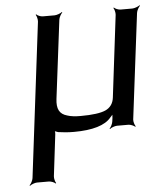

<svg xmlns="http://www.w3.org/2000/svg" viewBox="-52 -540 676 805"><g transform="rotate(-5 286.5 -138.0)"><path d="M497 -20 552 -464C553 -473 561 -488 567 -493L565 -495C559 -490 543 -484 534 -484H484C475 -484 461 -490 457 -495L455 -493C459 -488 463 -473 462 -464L420 -119C417 -94 404 -77 384 -68C364 -59 329 -54 279 -54C256 -54 238 -56 223 -61C190 -70 179 -93 184 -134L225 -464C226 -473 234 -488 240 -493L238 -495C232 -490 216 -484 207 -484H157C148 -484 134 -490 130 -495L128 -493C132 -488 136 -473 135 -464L55 188C54 197 46 212 40 217L42 219C48 214 63 208 72 208H122C131 208 146 214 150 219L152 217C148 212 144 197 145 188L166 14C167 8 166 -2 164 -6L160 -3C163 0 174 3 179 5C199 8 221 10 245 10C324 10 377 -6 402 -37C406 -42 415 -50 417 -55L413 -56C411 -51 412 -42 411 -35L409 -20C408 -11 401 4 395 9L397 11C402 6 418 0 427 0H475C484 0 498 6 503 11L505 9C501 4 496 -11 497 -20Z"/></g></svg>

Font: Gamestation Storm Oblique 
Style: Italic
Weight: 400
Designer: Jonas Hecksher
Foundry: Jonas Hecksher, Playtypeª, e-types AS
Version: Version 1.003